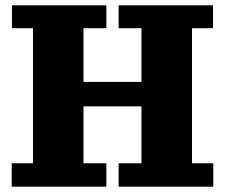

<svg xmlns="http://www.w3.org/2000/svg" viewBox="-20 -702 845 722"><path d="M24 0V-88H104V-596H25V-682H380V-596H294V-88H380V0ZM426 0V-88H512V-596H426V-682H781V-596H702V-88H782V0ZM294 -302V-394H512V-302Z"/></svg>

Font: Montagu Slab
Style: Bold
Weight: 700
Designer: Florian Karsten
Foundry: Florian Karsten
Version: Version 1.000